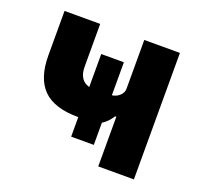

<svg xmlns="http://www.w3.org/2000/svg" viewBox="-97 -637 793 749"><g transform="rotate(20 299.0 -262.5)"><path d="M381 0V-206H376Q359 -179 336 -165V-73H242V-154Q142 -154 96 -200Q50 -246 50 -341V-525H198V-348Q198 -291 242 -279V-416H336V-279Q354 -281 367.5 -293.5Q381 -306 381 -322V-525H529V0Z"/></g></svg>

Font: Anuphan
Style: Bold
Weight: 700
Designer: Mike Abbink, Paul van der Laan, Pieter van Rosmalen, Mint Tantisuwanna
Foundry: Bold Monday; Cadson Demak
Version: Version 3.002;hotconv 1.0.109;makeotfexe 2.5.65596